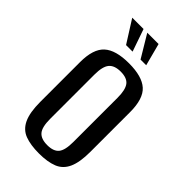

<svg xmlns="http://www.w3.org/2000/svg" viewBox="-205 -701 768 768"><g transform="rotate(45 179.0 -317.0)"><path d="M180 7Q132 7 100.5 -5Q69 -17 53.5 -50Q38 -83 38 -143V-368Q38 -442 71.5 -472.5Q105 -503 180 -503Q254 -503 287.5 -473Q321 -443 321 -368V-143Q321 -84 306 -51Q291 -18 259.5 -5.5Q228 7 180 7ZM180 -40Q215 -40 230 -58Q245 -76 245 -123V-373Q245 -418 230.5 -437Q216 -456 180 -456Q145 -456 129.5 -437.5Q114 -419 114 -373V-123Q114 -76 129.5 -58Q145 -40 180 -40ZM234 -546H202L145 -641H209ZM157 -546H120L60 -641H124Z"/></g></svg>

Font: Alumni Sans Thin Medium
Style: Regular
Weight: 500
Version: Version 1.018